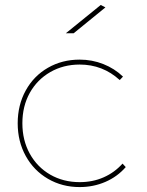

<svg xmlns="http://www.w3.org/2000/svg" viewBox="-20 -759 597 779"><path d="M479 -448.2 465.8 -434.1Q397 -497.1 303.2 -497.1Q237.3 -497.1 184.1 -466.6Q130.9 -436 100.8 -382.1Q70.8 -328.1 70.8 -258.8Q70.8 -189.9 100.8 -135.5Q130.9 -81.1 183.8 -50.5Q236.8 -20 303.2 -20Q356.4 -20 400.6 -39.6Q444.8 -59.1 477.1 -95.2L490.2 -81.1Q456.1 -42 407.5 -21Q358.9 0 303.2 0Q232.4 0 174.8 -33.4Q117.2 -66.9 84.5 -126Q51.8 -185.1 51.8 -258.8Q51.8 -333 84.5 -392.1Q117.2 -451.2 174.6 -484.1Q231.9 -517.1 303.2 -517.1Q354 -517.1 399.4 -499Q444.8 -481 479 -448.2ZM278.8 -624H247.1L388.7 -738.8L407.7 -729Z"/></svg>

Font: Montserrat
Style: Thin
Weight: 250
Designer: Julieta Ulanovsky
Foundry: Julieta Ulanovsky
Version: Version 1.000;PS 002.000;hotconv 1.0.70;makeotf.lib2.5.58329